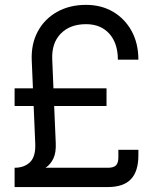

<svg xmlns="http://www.w3.org/2000/svg" viewBox="-20 -757 622 777"><path d="M39.1 0V-78.1Q78.1 -78.1 101.6 -100.8Q125 -123.5 122.6 -176.8L116.2 -328.1H39.1V-399.4H113.3L108.4 -514.6Q106 -580.1 133.3 -630.4Q160.6 -680.7 211.2 -709Q261.7 -737.3 328.1 -737.3Q390.6 -737.3 438.2 -709Q485.8 -680.7 512.9 -630.9Q540 -581.1 540 -515.6H457Q457 -582 422.4 -620.6Q387.7 -659.2 328.1 -659.2Q263.2 -659.2 225.8 -620.8Q188.5 -582.5 191.4 -516.6L196.3 -399.4H411.1V-328.1H199.2L205.6 -178.7Q207.5 -139.6 196 -115.5Q184.6 -91.3 164.1 -78.1H417Q439.9 -78.1 449.5 -87.9Q459 -97.7 459 -120.1V-150.9H540V-127.9Q540 -64 510 -32Q480 0 416 0Z"/></svg>

Font: Inter Display
Style: Regular
Weight: 400
Designer: Rasmus Andersson
Foundry: rsms
Version: Version 4.001;git-9221beed3